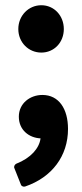

<svg xmlns="http://www.w3.org/2000/svg" viewBox="-20 -519 315 734"><path d="M138 -318C187 -318 224 -357 224 -408C224 -459 187 -499 138 -499C89 -499 50 -459 50 -408C50 -357 89 -318 138 -318ZM60 187C62 193 70 196 76 194C179 159 240 77 240 -26C240 -103 205 -156 142 -156C95 -156 52 -124 52 -73C52 -22 91 8 135 10C130 48 98 85 42 107C36 110 32 118 35 124Z"/></svg>

Font: Falling Sky
Style: Bd
Weight: 700
Designer: Paul D. Hunt
Foundry: Adobe Systems Incorporated
Version: Version 1.02